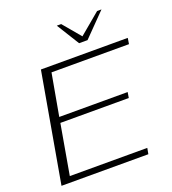

<svg xmlns="http://www.w3.org/2000/svg" viewBox="-161 -1035 1033 1155"><g transform="rotate(-20 356.0 -457.5)"><path d="M156 -700H712L706 -662H210L162 -394H600L594 -358H156L100 -38H596L589 0H33ZM336 -915H364L459 -802L594 -915H622L480 -770H426Z"/></g></svg>

Font: Fahkwang ExtraLight
Style: Italic
Weight: 275
Italic angle: -10°
Designer: Suppakit Chalermlarp | Katatrad Co.,Ltd.
Foundry: Cadson Demak Co.,Ltd.
Version: Version 1.000; ttfautohint (v1.6)